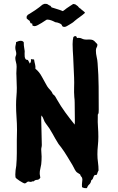

<svg xmlns="http://www.w3.org/2000/svg" viewBox="-20 -926 613 998"><path d="M379.9 -728.5Q395.5 -730.5 403.8 -726.1Q412.1 -721.7 420.9 -720.7Q425.8 -719.7 431.2 -720.2Q436.5 -720.7 442.4 -720.7Q455.1 -720.7 462.4 -717.8Q469.7 -714.8 477.5 -705.1Q479.5 -703.1 482.9 -699.7Q486.3 -696.3 486.3 -693.4Q486.3 -685.5 482.4 -679.7Q478.5 -673.8 478.5 -663.1Q478.5 -646.5 482.4 -630.4Q486.3 -614.3 487.3 -597.7Q492.2 -537.1 492.7 -476.1Q493.2 -415 493.2 -355.5Q493.2 -347.7 492.7 -341.3Q492.2 -335 488.3 -330.1V-317.4Q487.3 -292 489.3 -266.1Q491.2 -240.2 491.2 -214.8Q491.2 -192.4 488.8 -169.9Q486.3 -147.5 486.3 -124Q486.3 -102.5 489.3 -82Q492.2 -61.5 492.2 -40Q487.3 -31.2 486.3 -26.4Q485.4 -21.5 482.4 -17.6Q479.5 -15.6 476.1 -16.6Q472.7 -17.6 470.7 -14.6Q465.8 -8.8 463.9 -1Q461.9 6.8 454.1 11.7Q452.1 25.4 443.8 32.7Q435.5 40 431.6 51.8Q419.9 52.7 415.5 50.8Q411.1 48.8 406.2 46.9Q405.3 30.3 406.7 22.9Q408.2 15.6 408.2 7.8Q408.2 -2 403.3 -6.8Q398.4 -11.7 396.5 -19.5Q385.7 -26.4 381.8 -28.8Q377.9 -31.2 375 -35.2Q369.1 -43 365.2 -51.8Q361.3 -60.5 356.4 -68.4Q342.8 -90.8 328.6 -114.3Q314.5 -137.7 297.9 -160.2Q294.9 -165 291 -168.9Q287.1 -172.9 284.2 -177.7Q267.6 -204.1 252.9 -231.4Q238.3 -258.8 218.8 -283.2Q210.9 -293 207 -305.2Q203.1 -317.4 195.3 -326.2Q194.3 -321.3 194.3 -315.4Q194.3 -309.6 194.3 -304.7Q194.3 -271.5 195.8 -238.8Q197.3 -206.1 197.3 -172.9Q197.3 -166 195.8 -160.6Q194.3 -155.3 194.3 -148.4Q194.3 -138.7 195.3 -129.9Q196.3 -121.1 196.3 -112.3Q196.3 -101.6 195.8 -91.8Q195.3 -82 194.3 -72.3Q192.4 -59.6 189.5 -48.3Q186.5 -37.1 186.5 -25.4Q186.5 -18.6 188 -12.7Q189.5 -6.8 189.5 -2Q182.6 8.8 172.4 8.8Q162.1 8.8 155.3 16.6Q149.4 15.6 146 17.6Q142.6 19.5 139.6 19.5Q135.7 19.5 133.3 18.6Q130.9 17.6 127.9 17.6Q123 17.6 118.2 22.5Q113.3 27.3 108.4 27.3Q105.5 27.3 98.1 23.4Q90.8 19.5 82.5 14.2Q74.2 8.8 67.4 3.4Q60.5 -2 60.5 -4.9Q59.6 -9.8 59.6 -18.6Q59.6 -30.3 61 -41.5Q62.5 -52.7 64.5 -64.5Q67.4 -97.7 67.4 -130.4Q67.4 -163.1 67.4 -196.3Q67.4 -210 67.9 -223.6Q68.4 -237.3 68.4 -251Q68.4 -283.2 65.9 -315.9Q63.5 -348.6 63.5 -380.9Q63.5 -403.3 65.4 -425.3Q67.4 -447.3 67.4 -468.8Q67.4 -485.4 66.4 -501Q65.4 -516.6 65.4 -533.2Q64.5 -543.9 65.4 -556.2Q66.4 -568.4 66.4 -579.1Q66.4 -591.8 63 -603Q59.6 -614.3 59.6 -624Q59.6 -629.9 62 -635.3Q64.5 -640.6 64.5 -646.5Q64.5 -654.3 62 -662.1Q59.6 -669.9 59.6 -677.7Q59.6 -685.5 61.5 -692.4Q63.5 -699.2 63.5 -707Q77.1 -713.9 87.9 -713.9Q98.6 -713.9 103.5 -706.1Q103.5 -688.5 105.5 -679.2Q107.4 -669.9 108.4 -660.2Q108.4 -654.3 107.9 -646.5Q107.4 -638.7 108.4 -631.3Q109.4 -624 112.8 -619.1Q116.2 -614.3 125 -614.3Q127 -609.4 129.9 -605.5Q132.8 -601.6 133.8 -595.7Q139.6 -599.6 140.6 -606.4Q141.6 -613.3 140.6 -619.1Q145.5 -617.2 149.4 -617.7Q153.3 -618.2 157.2 -616.2Q159.2 -602.5 162.1 -592.3Q165 -582 164.1 -568.4Q183.6 -553.7 197.8 -526.9Q211.9 -500 224.6 -478.5Q231.4 -467.8 240.7 -458.5Q250 -449.2 254.9 -436.5Q262.7 -431.6 267.6 -423.8Q272.5 -416 276.4 -408.2Q295.9 -374 319.3 -341.8Q342.8 -309.6 368.2 -278.3Q369.1 -285.2 369.1 -291.5Q369.1 -297.9 369.1 -304.7L368.2 -392.6Q368.2 -400.4 367.7 -407.2Q367.2 -414.1 366.2 -421.9Q364.3 -447.3 365.2 -471.7Q366.2 -496.1 365.2 -521.5Q363.3 -547.9 362.8 -575.2Q362.3 -602.5 360.4 -629.9Q359.4 -646.5 358.4 -663.1Q357.4 -679.7 357.4 -696.3Q357.4 -716.8 361.3 -733.4Q363.3 -735.4 365.7 -736.8Q368.2 -738.3 372.1 -738.3Q377.9 -738.3 379.9 -728.5ZM224.6 -905.3Q235.4 -898.4 237.3 -897.5Q239.3 -896.5 241.2 -896.5Q243.2 -894.5 244.6 -892.6Q246.1 -890.6 248 -887.7Q262.7 -882.8 277.8 -878.4Q293 -874 306.6 -868.2Q311.5 -871.1 316.4 -875Q321.3 -878.9 326.2 -882.8Q334 -888.7 342.8 -894Q351.6 -899.4 360.4 -905.3Q363.3 -904.3 366.7 -904.3Q370.1 -904.3 373 -902.3Q387.7 -892.6 387.7 -889.6Q395.5 -881.8 397.9 -881.3Q400.4 -880.9 400.4 -878.9Q412.1 -869.1 416 -866.2Q419.9 -863.3 421.9 -859.4Q409.2 -847.7 395 -837.9Q380.9 -828.1 368.2 -817.4Q362.3 -811.5 355.5 -807.1Q348.6 -802.7 341.3 -798.3Q334 -793.9 327.1 -790Q320.3 -786.1 314.5 -786.1Q307.6 -786.1 303.7 -790Q300.8 -798.8 297.4 -800.3Q293.9 -801.8 292 -803.7Q278.3 -809.6 273.9 -809.6Q269.5 -809.6 265.6 -811.5Q256.8 -816.4 246.1 -820.3Q235.4 -824.2 224.6 -824.2Q222.7 -824.2 214.8 -818.8Q207 -813.5 196.8 -807.1Q186.5 -800.8 176.3 -795.4Q166 -790 160.2 -790Q158.2 -790 152.8 -791.5Q147.5 -793 147.5 -796.9Q150.4 -802.7 145.5 -803.7Q140.6 -804.7 138.7 -805.7Q136.7 -810.5 135.3 -814.9Q133.8 -819.3 128.9 -821.3Q120.1 -828.1 118.2 -831.1Q118.2 -842.8 120.6 -844.2Q123 -845.7 124 -848.6Q130.9 -852.5 141.6 -859.4Q152.3 -866.2 163.6 -873.5Q174.8 -880.9 184.6 -888.7Q194.3 -896.5 200.2 -901.4Q210 -906.2 212.9 -906.2Q215.8 -906.2 218.8 -905.8Q221.7 -905.3 224.6 -905.3Z"/></svg>

Font: Caesar Dressing
Style: Regular
Weight: 400
Designer: Dathan Boardman
Foundry: Open Window
Version: Version 1.000